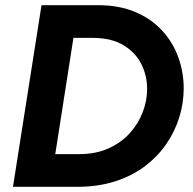

<svg xmlns="http://www.w3.org/2000/svg" viewBox="-20 -720 743 740"><path d="M30 0 140 -700H357Q440 -700 502 -673.5Q564 -647 605.5 -601.5Q647 -556 667.5 -498.5Q688 -441 688 -379Q688 -324 671.5 -269.5Q655 -215 622 -166.5Q589 -118 540 -80.5Q491 -43 425 -21.5Q359 0 277 0ZM193 -126H286Q349 -126 398 -148Q447 -170 480 -206.5Q513 -243 530 -287.5Q547 -332 547 -377Q547 -429 524.5 -473.5Q502 -518 455.5 -546Q409 -574 337 -574H263Z"/></svg>

Font: MuseoModerno SemiBold
Style: Italic
Weight: 600
Italic angle: -9°
Designer: Pablo Cosgaya, Héctor Gatti, Marcela Romero, and the Authors of The MuseoModerno Project.
Foundry: Omnibus-Type Team
Version: Version 1.003